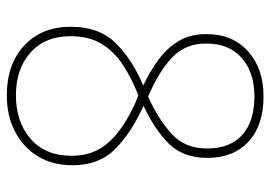

<svg xmlns="http://www.w3.org/2000/svg" viewBox="-132 -698 774 549"><g transform="rotate(90 254.5 -423.0)"><path d="M252 -56Q163 -56 109.5 -106Q56 -156 56 -239Q56 -320 103 -367.5Q150 -415 224 -446Q184 -465 150.5 -489.5Q117 -514 97 -547Q77 -580 77 -627Q77 -701 126 -745.5Q175 -790 255 -790Q338 -790 384.5 -747Q431 -704 431 -629Q431 -560 390 -519Q349 -478 282 -447Q359 -412 405.5 -366Q452 -320 452 -244Q452 -186 426 -144Q400 -102 355 -79Q310 -56 252 -56ZM256 -460Q320 -489 362 -527Q404 -565 404 -628Q404 -695 365 -729.5Q326 -764 255 -764Q187 -764 145.5 -728Q104 -692 104 -626Q104 -566 144.5 -528Q185 -490 256 -460ZM252 -82Q328 -82 376.5 -124Q425 -166 425 -242Q425 -303 388 -345.5Q351 -388 275 -423L252 -432Q203 -413 165 -388Q127 -363 105 -327Q83 -291 83 -239Q83 -165 130 -123.5Q177 -82 252 -82Z"/></g></svg>

Font: Noto Sans Malayalam UI SemiCondensed Thin
Style: Regular
Weight: 100
Width: 4
Designer: Jelle Bosma - Monotype Design Team
Foundry: Monotype Imaging Inc.
Version: Version 2.104; ttfautohint (v1.8.4.7-5d5b)